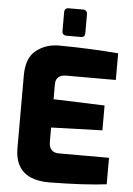

<svg xmlns="http://www.w3.org/2000/svg" viewBox="-62 -995 725 1047"><g transform="rotate(5 300.5 -471.5)"><path d="M59 -165V-564Q59 -659 111.5 -700.5Q164 -742 237 -742Q403 -741 561 -728V-582H289Q262 -582 247 -569Q232 -556 232 -530V-448L512 -438V-302L232 -293V-215Q232 -185 246.5 -170.5Q261 -156 284 -156H561V-11Q441 4 248 6Q59 6 59 -165ZM248 -821V-925Q248 -949 271 -949H351Q361 -949 367 -942.5Q373 -936 373 -925V-821Q373 -799 351 -799H271Q261 -799 254.5 -805Q248 -811 248 -821Z"/></g></svg>

Font: Exo ExtraBold
Style: Regular
Weight: 800
Designer: Natanael Gama
Foundry: Natanael Gama
Version: Version 1.500